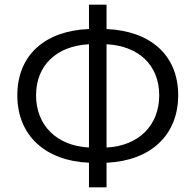

<svg xmlns="http://www.w3.org/2000/svg" viewBox="-20 -776 835 820"><path d="M360 24H435V-81C621 -89 741 -197 741 -369C741 -542 621 -644 435 -652V-756H360V-652C174 -645 54 -542 54 -369C54 -197 174 -89 360 -81ZM360 -146C222 -153 134 -241 134 -369C134 -497 222 -580 360 -587ZM435 -587C573 -580 660 -497 660 -369C660 -241 573 -153 435 -146Z"/></svg>

Font: Noto Sans CJK HK DemiLight
Style: Regular
Weight: 350
Designer: Ryoko NISHIZUKA 西塚涼子 (kana, bopomofo & ideographs); Paul D. Hunt (Latin, Greek & Cyrillic); Sandoll Communications 산돌커뮤니
Foundry: Adobe
Version: Version 2.004;hotconv 1.0.118;makeotfexe 2.5.65603